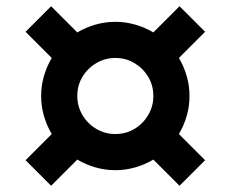

<svg xmlns="http://www.w3.org/2000/svg" viewBox="-20 -668 740 616"><path d="M350 -122Q317 -122 286 -131Q255 -140 228 -156L144 -72L62 -154L146 -238Q130 -265 121 -296Q112 -327 112 -360Q112 -393 121 -424Q130 -455 146 -482L62 -566L144 -648L228 -564Q255 -580 286 -589Q317 -598 350 -598Q383 -598 414 -589Q445 -580 472 -564L556 -648L638 -566L554 -482Q570 -455 579 -424Q588 -393 588 -360Q588 -327 579 -296Q570 -265 554 -238L638 -154L556 -72L472 -156Q445 -140 414 -131Q383 -122 350 -122ZM350 -238Q384 -238 411.5 -254.5Q439 -271 455.5 -299Q472 -327 472 -360Q472 -394 455.5 -421.5Q439 -449 411.5 -465.5Q384 -482 350 -482Q317 -482 289 -465.5Q261 -449 244.5 -421.5Q228 -394 228 -360Q228 -327 244.5 -299Q261 -271 289 -254.5Q317 -238 350 -238Z"/></svg>

Font: Murecho Black
Style: Regular
Weight: 900
Designer: Neil Summerour
Foundry: Positype
Version: Version 1.010; ttfautohint (v1.8.3)